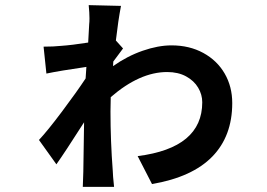

<svg xmlns="http://www.w3.org/2000/svg" viewBox="-20 -678 1040 749"><path d="M328 -585Q329 -591 329 -607Q329 -628 326 -658L452 -655Q441 -598 432 -520L460 -489L422 -438L421 -420Q476 -459 536.5 -480Q597 -501 649 -501Q719 -501 773 -471.5Q827 -442 856.5 -391Q886 -340 886 -276Q886 -147 808 -67Q730 13 573 40L517 -69Q769 -101 769 -279Q769 -309 753 -336Q737 -363 706 -380Q675 -397 632 -397Q525 -397 412 -299L411 -243Q411 -127 420 -10Q420 4 425 51H303L305 -8L308 -201Q232 -82 200 -37L132 -132Q165 -167 222 -243Q279 -319 314 -372L317 -417Q213 -402 161 -391L150 -496Q190 -496 217 -499Q261 -502 324 -512Z"/></svg>

Font: Sinter Bold
Style: Regular
Weight: 700
Foundry: Adobe & rsms
Version: Version 1.000